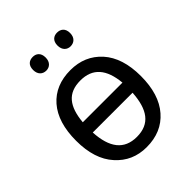

<svg xmlns="http://www.w3.org/2000/svg" viewBox="-206 -851 983 983"><g transform="rotate(-45 285.0 -360.0)"><path d="M520 -269C520 -357.4 498 -425.8 454.6 -474.1C411.1 -522 355 -545.9 286.1 -545.9C213.4 -545.9 155.8 -522 113.8 -474.1C71.8 -425.8 50.8 -357.4 50.8 -269C50.8 -180.7 72.8 -111.8 116.7 -63.5C160.2 -14.6 215.8 9.8 283.2 9.8C356 9.8 413.6 -14.6 456.1 -63.5C498.5 -111.8 520 -180.7 520 -269ZM285.2 -63C192.9 -63 147.5 -124 141.1 -238.8H429.2C421.9 -124 379.4 -63 285.2 -63ZM284.2 -472.2C373.5 -472.2 419.4 -417.5 429.2 -312H142.1C151.4 -417.5 192.9 -472.2 284.2 -472.2ZM151.4 -681.2C151.4 -647.5 171.9 -630.9 197.3 -630.9C221.2 -630.9 242.2 -647.5 242.2 -681.2C242.2 -715.8 221.2 -730 197.3 -730C171.9 -730 151.4 -715.8 151.4 -681.2ZM328.1 -681.2C328.1 -647.5 349.1 -630.9 373 -630.9C398.4 -630.9 419.4 -647.5 419.4 -681.2C419.4 -715.8 398.4 -730 373 -730C349.1 -730 328.1 -715.8 328.1 -681.2Z"/></g></svg>

Font: Avrile Sans
Style: Regular
Weight: 400
Designer: Monotype Design Team, Google (font), Stefan Peev (BGR Cyrillic), Cristiano Sobral (main changes)
Foundry: The Avrile Sans Project Authors
Version: Version 3.110